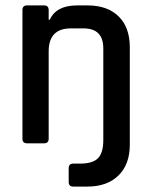

<svg xmlns="http://www.w3.org/2000/svg" viewBox="-20 -530 557 710"><path d="M303 160H251Q234 160 234 143V92Q234 75 251 75H276Q323 75 342.5 55Q362 35 362 -12V-351Q362 -425 289 -425H242Q160 -425 160 -340V-17Q160 0 143 0H80Q63 0 63 -17V-493Q63 -510 80 -510H143Q160 -510 160 -493V-457H164Q188 -510 265 -510H304Q377 -510 418.5 -469.5Q460 -429 460 -355V5Q460 78 418 119Q376 160 303 160Z"/></svg>

Font: Rajdhani Semibold
Style: Regular
Weight: 600
Designer: Satya Rajpurohit, Jyotish Sonowal
Foundry: Indian Type Foundry
Version: Version 1.200;PS 1.0;hotconv 1.0.78;makeotf.lib2.5.61930; tt